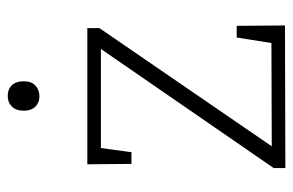

<svg xmlns="http://www.w3.org/2000/svg" viewBox="-154 -622 776 509"><g transform="rotate(-90 234.5 -368.0)"><path d="M420 -129 421 -1 43 0V-31L367 -501L375 -489H82L98 -503L85 -408H54L53 -525H414V-493L91 -22L87 -36L388 -37L372 -21L389 -129ZM233 -652Q216 -652 205.5 -663Q195 -674 195 -693Q195 -714 206 -725Q217 -736 234 -736Q252 -736 262.5 -725Q273 -714 273 -693Q273 -673 261.5 -662.5Q250 -652 233 -652Z"/></g></svg>

Font: Bitter Thin Light
Style: Regular
Weight: 300
Version: Version 2.002